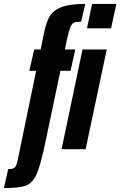

<svg xmlns="http://www.w3.org/2000/svg" viewBox="-104 -763 615 982"><path d="M-13 53 81 -401H46L71 -510H104L122 -598Q133 -651 150.5 -680.5Q168 -710 210 -726.5Q252 -743 332 -743L311 -652Q285 -652 274 -647Q263 -642 255.5 -623.5Q248 -605 238 -559L228 -510H281L257 -401H205L128 -35Q104 80 84 126Q64 172 30 185.5Q-4 199 -84 199L-62 102Q-43 102 -34 97Q-25 92 -21 82.5Q-17 73 -13 53ZM341 -618 367 -743H491L464 -618ZM211 0 318 -510H442L334 0Z"/></svg>

Font: Saira Ultra Condensed Black
Style: Italic
Weight: 900
Width: 1
Italic angle: -12°
Designer: Hector Gatti with collaboration of the Omnibus-Type team
Foundry: Omnibus-Type
Version: Version 1.001; ttfautohint (v1.8)